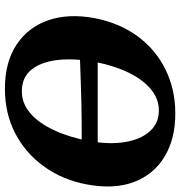

<svg xmlns="http://www.w3.org/2000/svg" viewBox="4 -729 734 782"><g transform="rotate(90 371.0 -338.0)"><path d="M341 9Q234 9 162.5 -38Q91 -85 62.5 -167.5Q34 -250 54 -357Q74 -459 128.5 -532.5Q183 -606 264 -645.5Q345 -685 442 -685Q546 -685 618.5 -641Q691 -597 721.5 -516Q752 -435 731 -324Q713 -227 659 -151.5Q605 -76 524 -33.5Q443 9 341 9ZM352 -60Q402 -60 442 -95Q482 -130 511 -192.5Q540 -255 555 -338Q569 -417 558.5 -480.5Q548 -544 515 -581Q482 -618 430 -618Q383 -618 344 -586Q305 -554 276.5 -496Q248 -438 233 -362Q217 -278 224 -209.5Q231 -141 262.5 -100.5Q294 -60 352 -60ZM198 -296V-369H588V-304Q523 -304 466 -303.5Q409 -303 345.5 -301Q282 -299 198 -296Z"/></g></svg>

Font: Vollkorn ExtraBold
Style: Italic
Weight: 800
Italic angle: -11°
Designer: Friedrich Althausen
Foundry: Friedrich Althausen
Version: Version 5.000; ttfautohint (v1.8.3)